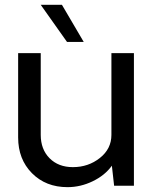

<svg xmlns="http://www.w3.org/2000/svg" viewBox="-20 -770 626 796"><path d="M257.8 -596.2 148.9 -750H236.8L327.1 -596.2ZM535.2 -549.8V0H453.1L443.8 -83Q415 -43 364.5 -18.6Q314 5.9 259.8 5.9Q169.9 5.9 112.5 -52Q55.2 -109.9 55.2 -200.2V-549.8H148.9V-210.9Q148.9 -150.9 185.5 -114Q222.2 -77.1 282.2 -77.1Q346.2 -77.1 394 -115Q441.9 -152.8 441.9 -210.9V-549.8Z"/></svg>

Font: ø
Style: ø
Weight: 400
Designer: Samuel Oakes
Foundry: Samuel Oakes
Version: Version 1.000;PS 001.000;hotconv 1.0.88;makeotf.lib2.5.64775